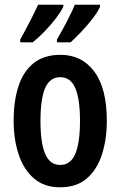

<svg xmlns="http://www.w3.org/2000/svg" viewBox="-20 -786 512 816"><path d="M434 -273Q434 -194 413.5 -130Q393 -66 349.5 -28Q306 10 235 10Q168 10 124.5 -27.5Q81 -65 59.5 -129Q38 -193 38 -273Q38 -358 59 -421Q80 -484 124 -518.5Q168 -553 237 -553Q328 -553 381 -481.5Q434 -410 434 -273ZM152 -271Q152 -179 172 -132Q192 -85 236 -85Q280 -85 300 -132Q320 -179 320 -273Q320 -365 300 -411.5Q280 -458 236 -458Q192 -458 172 -412Q152 -366 152 -271ZM405 -757Q396 -736 374 -707.5Q352 -679 326 -651.5Q300 -624 280 -606H222V-618Q246 -659 268 -702Q290 -745 298 -766H405ZM249 -757Q238 -735 217.5 -708Q197 -681 171 -654Q145 -627 119 -606H66V-618Q90 -661 111 -702.5Q132 -744 142 -766H249Z"/></svg>

Font: Noto Sans Thai ExtCond SemBd
Style: Regular
Weight: 600
Width: 2
Designer: Monotype Design Team
Foundry: Monotype Imaging Inc.
Version: Version 2.002; ttfautohint (v1.8.4.7-5d5b)